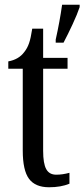

<svg xmlns="http://www.w3.org/2000/svg" viewBox="-20 -780 356 810"><path d="M76 -145V-490H15V-521Q59 -529 82 -560Q95 -576 102.5 -597.5Q110 -619 116 -659H162V-536H265V-490H162V-144Q162 -90 175 -66.5Q188 -43 217 -43Q244 -43 273 -51V-5Q237 10 187 10Q129 10 102.5 -25.5Q76 -61 76 -145ZM215 -613Q232 -689 242 -760H316V-750Q306 -720 286 -677Q266 -634 248 -600H215Z"/></svg>

Font: Noto Serif Cond
Style: Regular
Weight: 400
Width: 3
Designer: Monotype Design Team
Foundry: Monotype Imaging Inc.
Version: Version 1.001